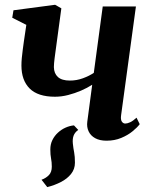

<svg xmlns="http://www.w3.org/2000/svg" viewBox="-20 -564 616 784"><path d="M282 -52 299.5 -33.5Q285.5 -23.5 280.5 -10Q275.5 3.5 277.5 22.5Q279.5 42 282.8 58.2Q286 74.5 286 100.5Q286 126.5 270.2 146.2Q254.5 166 228.8 179.2Q203 192.5 173 200L149.5 170Q167.5 163.5 179.5 151.2Q191.5 139 191.5 116.5Q191.5 98 188.5 83.2Q185.5 68.5 185.5 46Q185.5 25 194 7.8Q202.5 -9.5 216.8 -22.5Q231 -35.5 248 -43Q265 -50.5 282 -52ZM230.5 -530 205 -341.5Q204 -334.5 202.8 -324.8Q201.5 -315 200.8 -306Q200 -297 200 -290Q200.5 -264 216.5 -249.5Q232.5 -235 265.5 -235Q293 -235 318.8 -244.5Q344.5 -254 363 -266.5L399.5 -537.5H535L474.5 -93.5Q472 -75.5 477.5 -67.5Q483 -59.5 491.5 -59.5Q500 -59.5 511.5 -64.8Q523 -70 537.5 -83.5L550.5 -57Q540.5 -43.5 521.2 -27.8Q502 -12 475 -0.8Q448 10.5 415 10.5Q387 10.5 368.5 0.2Q350 -10 341.8 -27.8Q333.5 -45.5 336.5 -67.5L356.5 -218Q336.5 -205 311 -194Q285.5 -183 258.2 -176Q231 -169 204.5 -169Q135 -169 101.2 -202.5Q67.5 -236 67.5 -296.5Q67.5 -310 69 -327Q70.5 -344 73 -361.8Q75.5 -379.5 77.5 -395L87.5 -462.5L30 -491.5L35 -522L205 -544.5Z"/></svg>

Font: Merriweather 72pt
Style: Bold Italic
Weight: 700
Italic angle: -7.8°
Version: Version 2.101